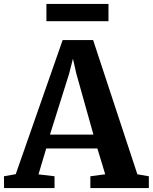

<svg xmlns="http://www.w3.org/2000/svg" viewBox="-34 -950 772 970"><path d="M45.5 -70 282.5 -747.5H436.5L660 -69.5L718 -59.5V0H422.5V-59.5L497.5 -69.5L458 -200H199.5L160.5 -69L241.5 -59.5V0H-13.5L-14 -59.5ZM438 -270 351.5 -578.5 334.5 -653.5 315 -577 218.5 -270ZM514 -930V-843H200.5V-930Z"/></svg>

Font: Merriweather
Style: Bold
Weight: 700
Designer: Eben Sorkin
Foundry: Eben Sorkin
Version: Version 2.100; ttfautohint (v1.7.19-72a1) -l 8 -r 50 -G 200 